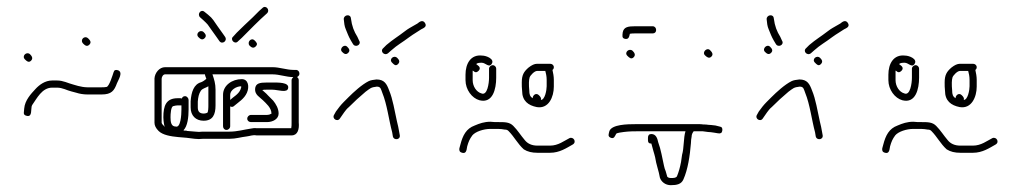

<svg xmlns="http://www.w3.org/2000/svg" viewBox="-20 -444 2994 563"><path d="M60 -104C67 -103 70 -107 71 -114L72 -125C72 -130 73 -134 75 -137C88 -155 103 -187 133 -187H147C164 -187 176 -179 189 -176L204 -172C213 -169 225 -167 236 -167H278C307 -167 315 -178 323 -200C327 -210 342 -232 326 -238C319 -240 315 -239 313 -232C311 -226 300 -189 292 -189C287 -188 283 -188 278 -188H236C227 -188 217 -190 209 -192L195 -196C179 -200 166 -208 147 -208H133C112 -208 95 -195 84 -183C71 -169 53 -150 51 -126L50 -115C49 -108 53 -105 60 -104ZM224 -316C229 -311 235 -306 242 -313C249 -320 244 -326 239 -331C228 -342 213 -327 224 -316ZM53 -270C58 -265 64 -259 71 -266C78 -273 73 -280 68 -285C58 -294 43 -280 53 -270Z M705 -96C705 -90 710 -86 716 -86H763C780 -86 797 -95 797 -111C797 -126 789 -139 781 -149L766 -164C760 -171 754 -175 749 -180C752 -181 757 -181 762 -181H779C795 -181 823 -170 825 -186C828 -203 795 -202 779 -202H762C742 -202 729 -200 728 -183C727 -166 742 -159 751 -150C760 -141 776 -128 776 -111C776 -110 775 -110 774 -110C771 -108 767 -107 763 -107H716C710 -107 705 -102 705 -96ZM687 -191C688 -189 687 -186 685 -181C679 -167 664 -160 655 -151V-166C655 -180 673 -191 687 -191ZM634 -166V-74C634 -68 638 -63 644 -63C650 -63 655 -68 655 -74V-132C659 -130 663 -130 666 -133C680 -145 696 -154 704 -172C712 -190 708 -212 689 -212C661 -212 634 -194 634 -166ZM587 -113C584 -112 581 -111 578 -111C566 -111 560 -116 560 -129V-146C561 -159 563 -169 569 -178C574 -185 583 -186 591 -191V-135C591 -131 591 -113 587 -113ZM577 -90C604 -90 612 -108 612 -135V-181C612 -199 608 -211 603 -226H779C800 -226 819 -218 840 -218C837 -215 835 -212 835 -209V-85C835 -78 835 -73 834 -68H732C727 -69 721 -68 716 -67C695 -64 676 -58 653 -58H574C567 -57 560 -57 553 -58L529 -60C528 -61 526 -61 523 -61C520 -61 519 -61 518 -62C530 -74 533 -100 533 -123V-151C533 -156 528 -162 523 -162C518 -162 515 -160 513 -155C511 -156 510 -156 509 -156H501C467 -156 459 -134 459 -100C459 -93 460 -86 461 -80C461 -77 462 -75 464 -72C460 -75 454 -81 454 -84V-213C454 -218 458 -226 464 -226H581C581 -222 584 -217 585 -213C581 -209 575 -205 570 -203C548 -197 541 -174 539 -147V-129C539 -105 554 -90 577 -90ZM495 -73C482 -73 480 -86 480 -100C480 -109 481 -133 489 -133C493 -134 497 -135 501 -135H512V-123C512 -108 510 -68 495 -73ZM678 -323 689 -333C713 -357 738 -383 763 -405C773 -415 759 -431 749 -420L740 -412L721 -393C708 -381 686 -360 674 -348L664 -337C653 -328 669 -312 678 -323ZM567 -393 576 -385C582 -380 586 -375 589 -372L601 -355L616 -334L623 -324C631 -312 648 -324 640 -336L633 -346L618 -367C607 -382 605 -389 590 -401L580 -409C569 -419 557 -402 567 -393ZM712 -310C717 -305 723 -301 730 -308C737 -315 732 -320 727 -325C717 -336 703 -320 712 -310ZM562 -335C567 -330 573 -325 580 -332C587 -339 582 -345 577 -350C567 -359 552 -345 562 -335ZM848 -239H841C820 -239 800 -247 779 -247H464C447 -247 434 -230 433 -214V-84C433 -76 437 -68 445 -60C457 -48 481 -44 503 -42C505 -42 513 -41 527 -40L551 -37C559 -36 567 -36 575 -37H653C672 -37 686 -42 704 -44C713 -45 721 -49 732 -47H835C853 -47 858 -65 856 -85V-209C856 -213 854 -216 851 -218C856 -221 858 -224 858 -228C858 -234 854 -239 848 -239Z M977 -97C986 -109 992 -121 1003 -130C1020 -147 1033 -159 1052 -175C1066 -185 1067 -188 1085 -190C1097 -190 1097 -182 1101 -172C1115 -138 1120 -93 1130 -56L1132 -44C1135 -31 1156 -34 1152 -49L1150 -60C1149 -67 1147 -76 1144 -88C1137 -119 1132 -153 1121 -179C1114 -198 1107 -211 1084 -211C1075 -210 1067 -209 1061 -206C1041 -196 1017 -174 1002 -159L988 -145C979 -136 973 -128 965 -117L960 -108C952 -96 970 -85 977 -97ZM1118 -288 1127 -296C1146 -313 1159 -319 1180 -335C1195 -346 1202 -349 1215 -358C1223 -362 1233 -366 1226 -377C1219 -387 1210 -380 1204 -375L1190 -367C1185 -364 1177 -360 1168 -353C1146 -336 1133 -329 1113 -312L1104 -303C1093 -294 1107 -279 1118 -288ZM988 -388C989 -377 990 -367 994 -358C1000 -344 1001 -339 1009 -325L1015 -315C1022 -303 1041 -313 1033 -325L1028 -336C1018 -352 1012 -367 1009 -390C1008 -404 988 -401 988 -388ZM1130 -260C1135 -255 1140 -249 1147 -256C1154 -263 1150 -269 1145 -274C1135 -284 1119 -270 1130 -260ZM983 -292C988 -287 994 -282 1001 -289C1008 -296 1003 -302 998 -307C989 -316 974 -301 983 -292Z M1335 4C1342 6 1346 3 1348 -4L1350 -15C1354 -29 1357 -36 1365 -47C1374 -58 1398 -66 1418 -66H1441C1448 -66 1454 -65 1460 -64C1465 -64 1468 -63 1471 -60C1488 -43 1498 -22 1516 -6C1527 1 1540 4 1556 4H1593C1621 4 1641 -10 1659 -20C1672 -27 1662 -44 1650 -39C1634 -31 1617 -17 1593 -17H1556C1539 -17 1527 -23 1519 -33C1507 -47 1498 -62 1485 -75C1474 -86 1461 -86 1441 -86C1434 -86 1426 -86 1418 -87C1400 -87 1386 -82 1372 -76C1347 -67 1337 -47 1330 -20L1327 -9C1326 -2 1328 2 1335 4ZM1583 -210V-191C1583 -180 1578 -151 1566 -151C1568 -157 1564 -161 1560 -165C1552 -173 1542 -165 1542 -156C1534 -161 1532 -167 1532 -179C1531 -187 1531 -195 1531 -202C1531 -208 1532 -213 1533 -217C1535 -223 1547 -236 1555 -236H1579C1581 -229 1583 -220 1583 -210ZM1593 -257H1555C1547 -257 1539 -253 1530 -246C1516 -234 1510 -224 1510 -202C1510 -194 1510 -186 1511 -178C1511 -148 1529 -135 1554 -130C1589 -124 1604 -160 1604 -190V-210C1604 -220 1602 -230 1600 -239C1603 -241 1604 -244 1604 -247C1604 -253 1599 -257 1593 -257ZM1345 -225V-209C1345 -181 1364 -156 1386 -150C1425 -140 1435 -183 1435 -216V-243C1435 -248 1430 -253 1425 -253C1420 -253 1414 -248 1414 -243V-216C1414 -200 1409 -163 1392 -170C1377 -174 1366 -191 1366 -209V-237L1368 -236C1373 -231 1378 -231 1383 -236C1391 -244 1385 -250 1379 -254C1378 -255 1377 -256 1376 -256C1380 -260 1387 -260 1393 -260C1404 -260 1414 -244 1422 -257C1431 -271 1406 -281 1394 -281C1360 -285 1345 -257 1345 -225Z M1904 -356C1904 -362 1900 -367 1894 -367H1842C1822 -367 1809 -365 1806 -349C1805 -339 1803 -332 1813 -330C1824 -328 1825 -337 1827 -345C1832 -346 1837 -346 1842 -346H1894C1900 -346 1904 -350 1904 -356ZM2014 -59H2041C2046 -58 2051 -58 2056 -57C2061 -57 2067 -56 2074 -55L2086 -53C2093 -52 2097 -54 2098 -61C2099 -68 2097 -72 2090 -73L2078 -76C2069 -77 2062 -78 2057 -78C2052 -79 2048 -79 2043 -79C2038 -80 2032 -80 2026 -80H1846C1818 -80 1775 -79 1767 -60C1765 -51 1761 -44 1771 -40C1781 -36 1783 -45 1787 -52C1788 -53 1791 -54 1796 -55C1814 -58 1826 -59 1846 -59H1990C1984 -40 1986 -10 1980 10L1977 31C1974 47 1970 61 1965 73C1962 78 1955 78 1947 78C1942 78 1936 76 1936 72L1932 58C1930 53 1928 48 1927 42C1922 20 1918 -6 1910 -27C1908 -37 1904 -51 1890 -51C1883 -51 1880 -47 1880 -40V-33C1880 -26 1883 -23 1890 -23L1896 -1C1898 6 1900 12 1901 17C1904 38 1912 58 1915 77C1919 89 1931 99 1947 99C1965 99 1978 96 1984 82C1997 53 2003 13 2006 -24C2006 -31 2007 -38 2008 -43C2008 -50 2011 -55 2014 -59ZM2047 -282C2052 -277 2059 -271 2066 -278C2073 -285 2067 -292 2062 -297C2053 -306 2038 -291 2047 -282ZM1820 -280C1825 -275 1831 -269 1838 -276C1845 -283 1840 -290 1835 -295C1825 -304 1809 -290 1820 -280Z M2217 -97C2226 -109 2232 -121 2243 -130C2260 -147 2273 -159 2292 -175C2306 -185 2307 -188 2325 -190C2337 -190 2337 -182 2341 -172C2355 -138 2360 -93 2370 -56L2372 -44C2375 -31 2396 -34 2392 -49L2390 -60C2389 -67 2387 -76 2384 -88C2377 -119 2372 -153 2361 -179C2354 -198 2347 -211 2324 -211C2315 -210 2307 -209 2301 -206C2281 -196 2257 -174 2242 -159L2228 -145C2219 -136 2213 -128 2205 -117L2200 -108C2192 -96 2210 -85 2217 -97ZM2358 -288 2367 -296C2386 -313 2399 -319 2420 -335C2435 -346 2442 -349 2455 -358C2463 -362 2473 -366 2466 -377C2459 -387 2450 -380 2444 -375L2430 -367C2425 -364 2417 -360 2408 -353C2386 -336 2373 -329 2353 -312L2344 -303C2333 -294 2347 -279 2358 -288ZM2228 -388C2229 -377 2230 -367 2234 -358C2240 -344 2241 -339 2249 -325L2255 -315C2262 -303 2281 -313 2273 -325L2268 -336C2258 -352 2252 -367 2249 -390C2248 -404 2228 -401 2228 -388ZM2370 -260C2375 -255 2380 -249 2387 -256C2394 -263 2390 -269 2385 -274C2375 -284 2359 -270 2370 -260ZM2223 -292C2228 -287 2234 -282 2241 -289C2248 -296 2243 -302 2238 -307C2229 -316 2214 -301 2223 -292Z M2575 4C2582 6 2586 3 2588 -4L2590 -15C2594 -29 2597 -36 2605 -47C2614 -58 2638 -66 2658 -66H2681C2688 -66 2694 -65 2700 -64C2705 -64 2708 -63 2711 -60C2728 -43 2738 -22 2756 -6C2767 1 2780 4 2796 4H2833C2861 4 2881 -10 2899 -20C2912 -27 2902 -44 2890 -39C2874 -31 2857 -17 2833 -17H2796C2779 -17 2767 -23 2759 -33C2747 -47 2738 -62 2725 -75C2714 -86 2701 -86 2681 -86C2674 -86 2666 -86 2658 -87C2640 -87 2626 -82 2612 -76C2587 -67 2577 -47 2570 -20L2567 -9C2566 -2 2568 2 2575 4ZM2823 -210V-191C2823 -180 2818 -151 2806 -151C2808 -157 2804 -161 2800 -165C2792 -173 2782 -165 2782 -156C2774 -161 2772 -167 2772 -179C2771 -187 2771 -195 2771 -202C2771 -208 2772 -213 2773 -217C2775 -223 2787 -236 2795 -236H2819C2821 -229 2823 -220 2823 -210ZM2833 -257H2795C2787 -257 2779 -253 2770 -246C2756 -234 2750 -224 2750 -202C2750 -194 2750 -186 2751 -178C2751 -148 2769 -135 2794 -130C2829 -124 2844 -160 2844 -190V-210C2844 -220 2842 -230 2840 -239C2843 -241 2844 -244 2844 -247C2844 -253 2839 -257 2833 -257ZM2585 -225V-209C2585 -181 2604 -156 2626 -150C2665 -140 2675 -183 2675 -216V-243C2675 -248 2670 -253 2665 -253C2660 -253 2654 -248 2654 -243V-216C2654 -200 2649 -163 2632 -170C2617 -174 2606 -191 2606 -209V-237L2608 -236C2613 -231 2618 -231 2623 -236C2631 -244 2625 -250 2619 -254C2618 -255 2617 -256 2616 -256C2620 -260 2627 -260 2633 -260C2644 -260 2654 -244 2662 -257C2671 -271 2646 -281 2634 -281C2600 -285 2585 -257 2585 -225Z"/></svg>

Font: Be Happy
Style: Regular
Weight: 500
Designer: Mew Too
Foundry: Cannot Into Space Fonts
Version: Version 0.9977